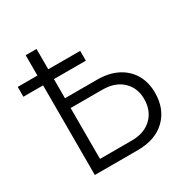

<svg xmlns="http://www.w3.org/2000/svg" viewBox="-166 -869 981 1010"><g transform="rotate(-30 324.5 -364.0)"><path d="M189.9 -428.2H384.8Q456.5 -428.2 508.1 -401.6Q559.6 -375 587.2 -327.4Q614.7 -279.8 614.7 -216.8Q614.7 -118.7 553.5 -59.3Q492.2 0 384.8 0H124V-727.5H189.9ZM189.9 -368.7V-59.6H382.3Q459.5 -59.6 504.2 -102.8Q548.8 -146 548.8 -216.8Q548.8 -284.2 504.2 -326.4Q459.5 -368.7 382.3 -368.7ZM4.4 -544.4V-604H383.8V-544.4Z"/></g></svg>

Font: Inter Display Light
Style: Regular
Weight: 300
Designer: Rasmus Andersson
Foundry: rsms
Version: Version 4.000;git-a52131595